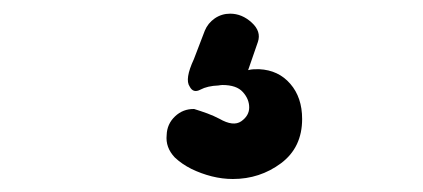

<svg xmlns="http://www.w3.org/2000/svg" viewBox="-20 -92 634 288"><path d="M287.2 -46Q291.8 -57.2 302.1 -64.4Q312.5 -71.5 325.2 -71.5Q343 -71.5 357.6 -58.1Q372.2 -44.8 366.8 -29L352.2 13.2Q356.8 12 360.6 11.9Q364.5 11.8 368.8 11.8Q397.8 13.2 415.5 33.8Q433.2 54.2 433.2 86.5Q433.2 129.2 401.5 152.9Q369.8 176.5 329.2 176.5Q313.5 176.5 297.6 172.5Q281.8 168.5 267.2 161.4Q252.8 154.2 242.2 144.2Q228 129.2 230 110.5Q230.5 94 242.5 82.6Q254.5 71.2 271.2 71.5Q281 74.5 290.9 78.1Q300.8 81.8 309.2 86.2Q330 98.2 341.9 89.9Q353.8 81.5 353.8 69.2Q353.8 56.5 344.2 46Q334.8 35.5 313.5 35.5Q311.5 35.5 310.2 35.8Q309 36 307.8 36.2Q291.2 36.8 280.5 42.5Q269.8 48.2 264.5 37.8Q256.8 26.8 270.8 -3.2Z"/></svg>

Font: Libertine-Super Thin
Style: Regular
Weight: 100
Designer: Bastien Sozeau
Foundry: NBR — Bastien Sozeau
Version: Version 2.003;gftools[0.9.33]